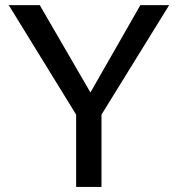

<svg xmlns="http://www.w3.org/2000/svg" viewBox="-20 -742 705 762"><path d="M651.4 -721.7H537.1L338.9 -375L137.7 -721.7H14.6L282.2 -287.1V0H382.8V-287.1Z"/></svg>

Font: FreeUniversal
Style: Regular
Weight: 400
Version: Version 1.001